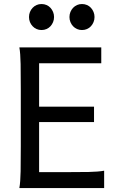

<svg xmlns="http://www.w3.org/2000/svg" viewBox="-20 -953 606 973"><path d="M456.5 -412.6V-334.5H178.2V-80.6H307.1Q379.9 -80.6 429.2 -81.5Q478.5 -82.5 507.8 -87.9V0H78.1Q83.5 -29.3 84.5 -84.7Q85.4 -140.1 85.4 -212.4V-500.5Q85.4 -572.8 84.5 -628.2Q83.5 -683.6 78.1 -712.9H493.2V-632.3H178.2V-412.6ZM127 -866.7Q127 -880.4 131.8 -892.3Q136.7 -904.3 145.3 -913.3Q153.8 -922.4 165.3 -927.5Q176.8 -932.6 190.4 -932.6Q204.1 -932.6 215.8 -927.5Q227.5 -922.4 235.8 -913.3Q244.1 -904.3 249 -892.3Q253.9 -880.4 253.9 -866.7Q253.9 -853 249 -841.1Q244.1 -829.1 235.8 -820.1Q227.5 -811 215.8 -805.9Q204.1 -800.8 190.4 -800.8Q176.8 -800.8 165.3 -805.9Q153.8 -811 145.3 -820.1Q136.7 -829.1 131.8 -841.1Q127 -853 127 -866.7ZM332 -866.7Q332 -880.4 336.9 -892.3Q341.8 -904.3 350.3 -913.3Q358.9 -922.4 370.4 -927.5Q381.8 -932.6 395.5 -932.6Q409.2 -932.6 420.9 -927.5Q432.6 -922.4 440.9 -913.3Q449.2 -904.3 454.1 -892.3Q459 -880.4 459 -866.7Q459 -853 454.1 -841.1Q449.2 -829.1 440.9 -820.1Q432.6 -811 420.9 -805.9Q409.2 -800.8 395.5 -800.8Q381.8 -800.8 370.4 -805.9Q358.9 -811 350.3 -820.1Q341.8 -829.1 336.9 -841.1Q332 -853 332 -866.7Z"/></svg>

Font: Andika CyrE
Style: Regular
Weight: 400
Designer: Victor Gaultney, Annie Olsen, Julie Remington, Don Collingsworth, Eric Hays, Becca Hirsbrunner
Foundry: SIL International
Version: Version 5.000